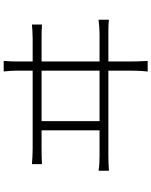

<svg xmlns="http://www.w3.org/2000/svg" viewBox="90 -886 820 1040"><g transform="rotate(-90 500.0 -366.0)"><path d="M689.9 -755.9Q688.5 -734.9 687.7 -716.6Q687 -698.2 687 -689.9V-599.1H810.1Q831.1 -599.1 849.6 -600.3Q868.2 -601.6 887.2 -603V-548.8Q867.7 -550.3 845.7 -550.5Q823.7 -550.8 810.1 -550.8H687V-236.8H835.9Q856.4 -236.8 875 -238.3Q893.6 -239.7 913.1 -242.2V-186Q893.6 -188.5 871.6 -188.7Q849.6 -189 835.9 -189H687V-70.8Q687 -63.5 687.5 -37.1Q688 -10.7 689.9 23.9H632.8Q636.2 -11.2 636.7 -36.4Q637.2 -61.5 637.2 -68.8V-189H176.8Q140.1 -189 95.2 -186V-242.2Q116.2 -238.8 137 -237.8Q157.7 -236.8 176.8 -236.8H314V-550.8H213.9Q194.3 -550.8 173.6 -550.3Q152.8 -549.8 130.9 -548.8V-603Q151.9 -601.6 172.9 -600.3Q193.8 -599.1 213.9 -599.1H637.2V-689.9Q637.2 -700.7 636.2 -718.3Q635.3 -735.8 632.8 -755.9ZM363.8 -236.8H637.2V-550.8H363.8Z"/></g></svg>

Font: Source Han Sans CN Light
Style: Regular
Weight: 300
Designer: Ryoko NISHIZUKA  (kana, bopomofo & ideographs); Paul D. Hunt (Latin, Greek & Cyrillic); Sandoll Communications , Soo-you
Foundry: Adobe
Version: Version 2.000;hotconv 1.0.107;makeotfexe 2.5.65593